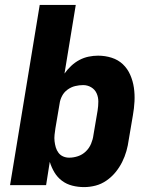

<svg xmlns="http://www.w3.org/2000/svg" viewBox="-20 -755 640 783"><path d="M323 8Q298 8 274.5 2Q251 -4 232.5 -18Q214 -32 202 -52Q190 -72 183 -95L168 0H21L142 -735H289L243 -455Q255 -472 270.5 -486.5Q286 -501 304 -510.5Q322 -520 341.5 -524Q361 -528 380 -528Q409 -528 435.5 -519.5Q462 -511 481 -493Q500 -475 511 -450Q522 -425 526 -397.5Q530 -370 528.5 -341.5Q527 -313 522 -285L505 -185Q502 -162 495.5 -139Q489 -116 478 -94Q467 -72 451 -52.5Q435 -33 414 -18.5Q393 -4 369.5 2Q346 8 323 8ZM262 -112Q280 -112 298 -118Q316 -124 330 -137.5Q344 -151 351.5 -169Q359 -187 361 -204L378 -304Q381 -323 381 -341Q381 -359 374 -374.5Q367 -390 352 -399Q337 -408 319 -408Q303 -408 286.5 -404Q270 -400 255.5 -389.5Q241 -379 233 -363.5Q225 -348 223 -332L206 -232Q204 -219 202.5 -205.5Q201 -192 202.5 -179Q204 -166 207.5 -154Q211 -142 218.5 -132Q226 -122 237.5 -117Q249 -112 262 -112Z"/></svg>

Font: Iosevka Aile Heavy Oblique
Style: Regular
Weight: 900
Italic angle: -9°
Designer: Belleve Invis
Foundry: Belleve Invis
Version: Version 31.1.0; ttfautohint (v1.8.4)